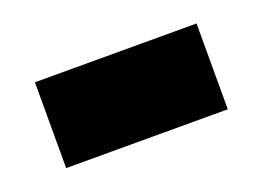

<svg xmlns="http://www.w3.org/2000/svg" viewBox="-40 -412 394 288"><g transform="rotate(-20 157.5 -268.5)"><path d="M28 -200V-337H286V-200Z"/></g></svg>

Font: Noto Sans Arabic ExtCond ExtBd
Style: Regular
Weight: 800
Width: 2
Designer: Monotype Design Team, Nadine Chahine, Nizar Qandah and Khaled Hosny
Foundry: Monotype Imaging Inc.
Version: Version 2.012; ttfautohint (v1.8.4.7-5d5b)